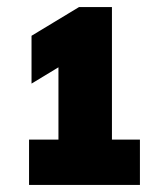

<svg xmlns="http://www.w3.org/2000/svg" viewBox="-20 -454 450 542"><path d="M296 -60H375V68H62V-60H145V-264L69 -218V-353L203 -434H296Z"/></svg>

Font: Encode Sans Condensed Black
Style: Regular
Weight: 900
Width: 3
Designer: Multiple Designers
Foundry: Impallari Type
Version: Version 2.000